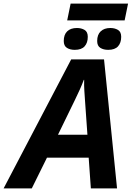

<svg xmlns="http://www.w3.org/2000/svg" viewBox="-80 -1043 729 1063"><path d="M-60 0 314 -714H496L568 0H423L411 -170H180L96 0ZM404 -297 391 -481Q389 -510 387 -540Q385 -570 386 -601H384Q374 -574 362 -547.5Q350 -521 335 -490L241 -297ZM292 -930 311 -1023H629L610 -930ZM334 -767Q308 -767 290.5 -778Q273 -789 273 -816Q273 -851 292 -869.5Q311 -888 346 -888Q370 -888 388 -877.5Q406 -867 406 -839Q406 -806 388.5 -786.5Q371 -767 334 -767ZM519 -767Q493 -767 475.5 -778Q458 -789 458 -816Q458 -851 477.5 -869.5Q497 -888 531 -888Q555 -888 573 -877.5Q591 -867 591 -839Q591 -806 573.5 -786.5Q556 -767 519 -767Z"/></svg>

Font: BC Sans
Style: Bold Italic
Weight: 700
Italic angle: -12°
Designer: Monotype Design Team
Province of B.C.
Foundry: Monotype Imaging Inc.
Version: Version 2.000;GOOG;noto-source:20170915:90ef993387c0